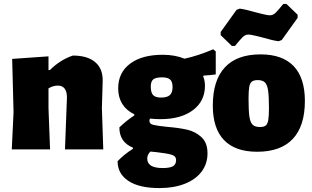

<svg xmlns="http://www.w3.org/2000/svg" viewBox="-20 -761 1587 978"><path d="M311 0 321 -264Q321 -325 274 -325Q251 -325 227 -311V-210L235 0H40L49 -190L42 -461L227 -474V-404H234Q286 -456 351 -478Q426 -478 465.5 -444Q505 -410 503 -346L499 -210L506 0Z M1017 -376 1015 -372Q1024 -350 1024 -324Q1024 -246 963 -200Q902 -154 797 -154Q770 -154 744 -157Q741 -150 741 -145Q741 -130 761 -125Q781 -120 830 -115Q891 -110 933 -100.5Q975 -91 1006 -62.5Q1037 -34 1037 20Q1037 73 1007 113Q977 153 921.5 175Q866 197 792 197Q689 197 634 160.5Q579 124 579 60Q614 24 657 -3V-9Q588 -37 588 -112Q623 -146 664 -173V-179Q624 -198 603 -231.5Q582 -265 582 -311Q582 -391 642.5 -436.5Q703 -482 809 -482Q871 -482 920 -462Q992 -478 1066 -510L1079 -499V-382Q1053 -378 1017 -376ZM859 -317Q859 -345 846.5 -356Q834 -367 806 -367Q773 -367 760.5 -356.5Q748 -346 748 -320Q748 -289 760 -276.5Q772 -264 801 -264Q831 -264 845 -276.5Q859 -289 859 -317ZM777 14 746 11Q730 27 730 47Q730 95 809 95Q844 95 860.5 86Q877 77 877 54Q877 34 853.5 27Q830 20 777 14Z M1533 -247Q1533 -119 1471.5 -53.5Q1410 12 1290 12Q1178 12 1121 -47.5Q1064 -107 1064 -223Q1064 -352 1125.5 -418Q1187 -484 1307 -484Q1419 -484 1476 -424Q1533 -364 1533 -247ZM1246 -257Q1246 -196 1250.5 -166.5Q1255 -137 1267 -125.5Q1279 -114 1304 -114Q1324 -114 1333.5 -121.5Q1343 -129 1346.5 -149.5Q1350 -170 1350 -211Q1350 -271 1345.5 -300.5Q1341 -330 1329 -341.5Q1317 -353 1293 -353Q1273 -353 1263 -345.5Q1253 -338 1249.5 -318Q1246 -298 1246 -257ZM1496 -686V-670L1415 -557L1399 -551Q1372 -554 1313 -571Q1305 -573 1280.5 -579Q1256 -585 1246 -585Q1229 -585 1216 -572Q1203 -559 1177 -527H1161L1104 -582V-598L1185 -711L1201 -717Q1228 -714 1287 -697Q1295 -695 1319.5 -689Q1344 -683 1354 -683Q1371 -683 1384 -696Q1397 -709 1423 -741H1439Z"/></svg>

Font: Luna Sans Black
Style: Regular
Weight: 900
Designer: Juan Pablo del Peral
Foundry: Huerta Tipografica
Version: Version 2.001; ttfautohint (v1.5)